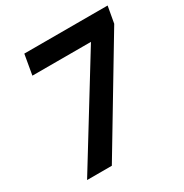

<svg xmlns="http://www.w3.org/2000/svg" viewBox="-163 -827 912 954"><g transform="rotate(-30 293.0 -350.0)"><path d="M64 0 424 -585H88L108 -700H586L569 -605L206 0Z"/></g></svg>

Font: DM Sans
Style: Bold Italic
Weight: 700
Italic angle: -10°
Designer: Colophon Foundry, Jonny Pinhorn
Foundry: Colophon Foundry
Version: Version 4.004;gftools[0.9.30]